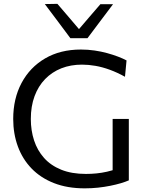

<svg xmlns="http://www.w3.org/2000/svg" viewBox="-20 -989 773 1019"><path d="M430 10.6Q337.2 10.6 266.4 -17.2Q195.6 -45 147.4 -94.9Q99.3 -144.9 74.7 -212.1Q50.1 -279.4 50.1 -357.9Q50.1 -465.5 94.4 -548.7Q138.7 -631.8 219.5 -679Q300.2 -726.1 409.4 -726.1Q446.9 -726.1 482.1 -720.9Q517.4 -715.8 548.7 -707.1Q580 -698.5 606.3 -688.5Q632.6 -678.4 651.6 -668.3L643.3 -581.6Q602.1 -604.4 563 -618.7Q523.8 -633 486.9 -639.5Q449.9 -646 415.1 -646Q355.4 -646 305.7 -626.5Q256.1 -606.9 219.6 -569.5Q183.2 -532 163.4 -478.5Q143.6 -425 143.6 -357.6Q143.6 -296.5 160.9 -243.6Q178.2 -190.7 213.9 -150.7Q249.6 -110.7 305 -88.3Q360.5 -65.9 436.3 -65.9Q464.5 -65.9 492.4 -68.7Q520.3 -71.5 547.7 -77.7Q575.1 -83.9 601.6 -93.6Q628 -103.3 652.9 -117L663.7 -31.8Q646.5 -24.2 621.2 -16.6Q595.8 -9.1 564.9 -2.9Q534 3.3 499.8 7Q465.6 10.6 430 10.6ZM577.8 -30.4Q577.8 -83.5 577.8 -122.9Q577.8 -162.4 577.8 -201.9Q577.8 -248.8 577.8 -284.8Q577.8 -320.8 577.8 -357.8H663.7Q663.7 -320.8 663.7 -284.8Q663.7 -248.8 663.7 -201.9Q663.7 -162.4 663.7 -123.1Q663.7 -83.9 663.7 -31.8ZM353.6 -786.2Q319.8 -831.8 285.8 -877.1Q251.8 -922.5 217.9 -967.4L284.6 -968.6Q316.5 -931.3 347.8 -894.9Q379 -858.5 411.1 -820.5H387.1Q419.1 -858 450.2 -894.1Q481.3 -930.3 512.7 -966.6H579.9Q546.2 -922.1 512.4 -877Q478.7 -831.8 444.2 -786.2Z"/></svg>

Font: Commissioner Thin
Style: Regular
Weight: 100
Designer: Kostas Bartsokas
Foundry: Kostas Bartsokas
Version: Version 1.001;gftools[0.9.23]